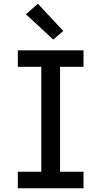

<svg xmlns="http://www.w3.org/2000/svg" viewBox="-20 -1003 540 1023"><path d="M75 0V-88H200V-647H75V-735H425V-647H300V-88H425V0ZM264 -792 118 -927 182 -983 317 -838Z"/></svg>

Font: Iosevka SS04 Semibold
Style: Regular
Weight: 600
Monospace: yes
Designer: Belleve Invis
Foundry: Belleve Invis
Version: Version 19.0.0; ttfautohint (v1.8.4)